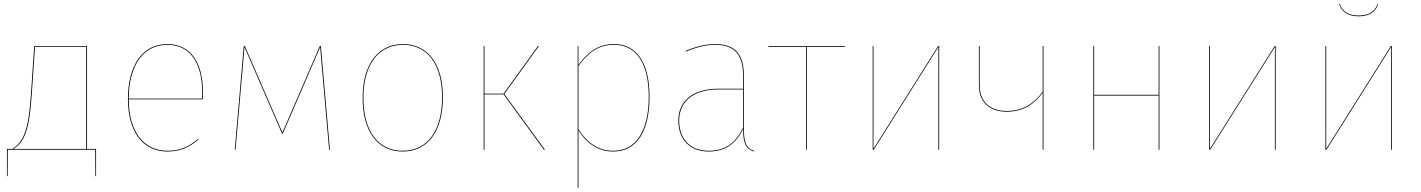

<svg xmlns="http://www.w3.org/2000/svg" viewBox="-20 -747 7089 958"><path d="M414.3 -3.9V-517.2H150.7L133.9 -269.4C121.7 -87.5 93.6 -38 41.8 -3.9H14.6V131.7H18.1L18.8 0H455.1L455.8 131.7H459.3V-3.9ZM410.1 -3.9H47.4C99.1 -37.5 126 -90.3 138.1 -269.6L154.7 -513.4H410.1Z M992.8 -287.6C992.8 -424.5 938.1 -527.2 814.6 -527.2C694.6 -527.2 618.3 -426 618.3 -253.2C618.3 -85.2 695.7 9.1 815.4 9.1C882.4 9.1 924.8 -13 969.9 -50.1L967.8 -53.6C922.8 -15.7 880.1 5.2 815.4 5.2C699.8 5.2 623.1 -85.7 622.4 -251.4H991.7C992.7 -265.1 992.8 -273.6 992.8 -287.6ZM987.9 -255.1H622.4C622.9 -425 698.1 -523.4 814.8 -523.4C936 -523.4 988.8 -421.6 988.8 -288.4C988.8 -275.4 988.8 -267.6 987.9 -255.1Z M1581.1 -517.2H1575.7L1389.1 -85.3L1201.7 -517.2H1196.3L1151.3 0H1155.2L1196.3 -468.9C1197.6 -484.1 1198.7 -499.2 1199.8 -512.1L1387.1 -80.2H1391.1L1577.6 -512C1578.7 -499.1 1579.9 -484.1 1581.1 -468.9L1622.1 0H1626.1Z M1991 -527.2C1869.6 -527.2 1789.3 -431 1789.3 -258.1C1789.3 -91 1864.6 9.1 1989.1 9.1C2112.4 9.1 2189.9 -89 2189.9 -262C2189.9 -429.5 2113.5 -527.2 1991 -527.2ZM1991 -523.4C2111.4 -523.4 2185.8 -427.3 2185.8 -262C2185.8 -90.9 2110.2 5.2 1989.1 5.2C1866.9 5.2 1793.3 -92.9 1793.3 -258.1C1793.3 -429.2 1871.8 -523.3 1991 -523.3Z M2669.1 -517.2H2663.9L2492.7 -279.8H2397.3V-517.2H2393.3V0H2397.3V-276.1H2492.7L2693.8 0H2699.1L2496.4 -278.1Z M3044.2 -527.2C2961.6 -527.2 2908.6 -482.5 2866.2 -422.8L2866 -517.2H2862.3V190.6L2866.3 190.2V-96.5C2905.5 -34.9 2961.2 9.1 3040.1 9.1C3158.6 9.1 3220.9 -94.9 3220.9 -264C3220.9 -431.4 3158.6 -527.2 3044.2 -527.2ZM3040 5.2C2962.3 5.2 2907.8 -37.7 2866.3 -102V-417.5C2911.9 -481.3 2963.2 -523.4 3044.2 -523.4C3157.3 -523.4 3216.9 -428.5 3216.9 -264C3216.9 -97.6 3156.1 5.2 3040 5.2Z M3691.5 -110V-372C3691.5 -468.6 3653.7 -527.2 3549.1 -527.2C3502.7 -527.2 3455.7 -516.1 3400.9 -493.2L3402.5 -489.5C3457.1 -512.3 3503.1 -523.4 3549.1 -523.4C3651.8 -523.4 3687.5 -465.4 3687.5 -371.8V-304.4H3564.1C3441.1 -304.4 3364.6 -246.4 3364.6 -144.9C3364.6 -55.6 3418.1 9.1 3515.2 9.1C3599.6 9.1 3652.6 -30.6 3687.8 -103.4C3687.9 -33.2 3699.8 -4.7 3742.4 9.1L3743.9 5.7C3701.8 -7.2 3691.5 -37.4 3691.5 -110ZM3515.2 5.2C3420.6 5.2 3368.8 -57.5 3368.8 -144.9C3368.8 -243.5 3443.3 -300.6 3564.5 -300.6H3687.5V-109.8C3651.7 -35.9 3601.7 5.2 3515.2 5.2Z M4194.9 -517.2H3813.6V-513.3H4002.4V0H4006.4V-513.3H4194.6Z M4666.1 -517.2H4660.9L4338.1 -4.5C4338.3 -45.1 4338.3 -83.7 4338.3 -123.5V-517.2H4334.3V0H4339.6L4662.3 -512.7C4662.2 -473.4 4662.1 -433.6 4662.1 -394V0H4666.1Z M5182.5 -517.2V-289.1C5145.8 -239.8 5093.3 -193.4 5003.5 -193.4C4918.9 -193.4 4868.3 -239.6 4868.3 -322.1V-517.2H4864.3V-321.9C4864.3 -236.2 4918.4 -189.5 5003.1 -189.5C5092.4 -189.5 5144.7 -233.9 5182.5 -283.7V0H5186.5V-517.2Z M5761.1 0H5765.1V-517.2H5761.1V-273.9H5439.3V-517.2H5435.3V0H5439.3V-270.1H5761.1Z M6345.1 -517.2H6339.9L6017.1 -4.5C6017.3 -45.1 6017.3 -83.7 6017.3 -123.5V-517.2H6013.3V0H6018.6L6341.3 -512.7C6341.2 -473.4 6341.1 -433.6 6341.1 -394V0H6345.1Z M6759.2 -665.6C6814.6 -665.6 6845.6 -690 6856.4 -726.6L6853 -726.9C6841 -688.4 6807.1 -669.6 6759.2 -669.6C6711.3 -669.6 6677.4 -688.4 6665.4 -726.9L6662 -726.6C6672.9 -690 6703.9 -665.6 6759.2 -665.6ZM6925.1 -517.2H6919.9L6597.1 -4.5C6597.3 -45.1 6597.3 -83.7 6597.3 -123.5V-517.2H6593.3V0H6598.6L6921.4 -512.7C6921.2 -473.4 6921.1 -433.6 6921.1 -394V0H6925.1Z"/></svg>

Font: Fira Sans Four
Style: Regular
Weight: 100
Designer: Carrois Corporate & Edenspiekermann AG
Foundry: Carrois Corporate GbR & Edenspiekermann AG
Version: Version 4.203;PS 004.203;hotconv 1.0.88;makeotf.lib2.5.64775